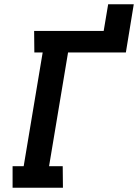

<svg xmlns="http://www.w3.org/2000/svg" viewBox="-20 -880 647 900"><path d="M39 0V-101H91L180 -634H141L140 -735H466L487 -860H607L570 -634H299L210 -101H274L275 0Z"/></svg>

Font: Iosevka HT Extended
Style: Bold Italic
Weight: 700
Width: 7
Italic angle: -9°
Monospace: yes
Designer: Belleve Invis
Foundry: Belleve Invis
Version: Version 32.3.0; ttfautohint (v1.8.4)